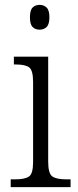

<svg xmlns="http://www.w3.org/2000/svg" viewBox="-20 -769 320 789"><path d="M143 -647Q125 -647 114 -658Q103 -669 103 -698Q103 -727 114 -738Q125 -749 143 -749Q160 -749 171.5 -738Q183 -727 183 -698Q183 -669 171.5 -658Q160 -647 143 -647ZM24 0V-32H42Q82 -32 99 -43.5Q116 -55 116 -103V-431Q116 -480 100 -492Q84 -504 46 -504H37V-536H178V-105Q178 -56 195 -44Q212 -32 252 -32H270V0Z"/></svg>

Font: Noto Serif Armenian SemiCondensed Light
Style: Regular
Weight: 300
Width: 4
Designer: Monotype Design Team
Foundry: Monotype Imaging Inc.
Version: Version 2.008; ttfautohint (v1.8.4.7-5d5b)